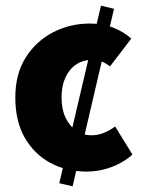

<svg xmlns="http://www.w3.org/2000/svg" viewBox="-20 -593 510 677"><path d="M236 64 189 53 336 -573 382 -562ZM286 12Q214 12 157 -19Q100 -50 67 -108Q34 -166 34 -249Q34 -332 70.5 -390Q107 -448 167 -479Q227 -510 297 -510Q343 -510 379.5 -495.5Q416 -481 443 -457L368 -359Q355 -369 340.5 -375.5Q326 -382 306 -382Q273 -382 248.5 -365.5Q224 -349 210.5 -319.5Q197 -290 197 -249Q197 -208 211 -178.5Q225 -149 248.5 -132.5Q272 -116 303 -116Q325 -116 346 -124.5Q367 -133 386 -147L447 -48Q416 -20 373.5 -4Q331 12 286 12Z"/></svg>

Font: Source Sans 3 ExtraLight ExtraBold
Style: Regular
Weight: 800
Version: Version 3.052;hotconv 1.1.0;makeotfexe 2.6.0